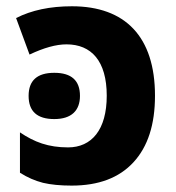

<svg xmlns="http://www.w3.org/2000/svg" viewBox="-20 -576 554 606"><path d="M206.1 9.8C291 9.8 356 -14.6 401.4 -64C446.8 -113.3 469.2 -183.1 469.2 -273.9C469.2 -460 375.5 -556.2 207 -556.2C138.2 -556.2 79.6 -543.9 30.8 -519L73.2 -403.8C118.7 -425.3 157.2 -436 189.9 -436C268.1 -436 316.9 -383.8 316.9 -273.9C316.9 -166 269 -110.8 194.8 -110.8C132.8 -110.8 88.4 -127.4 43 -158.2V-30.8C66.9 -15.6 90.8 -5.4 115.7 1C140.1 6.8 170.4 9.8 206.1 9.8ZM70.3 -273.4C70.3 -224.6 97.2 -200.2 151.4 -200.2C205.6 -200.2 232.4 -227.1 232.4 -273.4C232.4 -321.8 205.6 -346.2 151.4 -346.2C97.2 -346.2 70.3 -321.8 70.3 -273.4Z"/></svg>

Font: Noto Reveo Sans
Style: Bold
Weight: 700
Designer: Monotype Design team
Foundry: Monotype Imaging Inc.
Version: Version 1.04